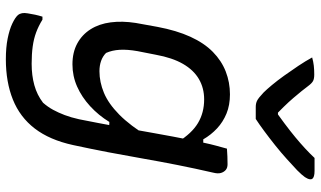

<svg xmlns="http://www.w3.org/2000/svg" viewBox="-234 -630 1069 640"><g transform="rotate(90 300.0 -310.5)"><path d="M377 -629Q367 -629 357.5 -629Q348 -629 337 -629Q325 -629 316 -633.5Q307 -638 289 -655Q279 -665 264 -683Q249 -701 232.5 -724Q216 -747 200 -771Q184 -795 172 -817Q186 -821 199.5 -822.5Q213 -824 229 -824Q243 -824 250.5 -820Q258 -816 267 -804Q281 -785 307 -754.5Q333 -724 376 -684L329 -703H388L335 -684Q397 -727 438 -761Q479 -795 507 -825H550Q561 -825 567.5 -823Q574 -821 576.5 -817.5Q579 -814 578 -809Q577 -802 571 -793Q565 -784 548 -767Q532 -752 510.5 -732.5Q489 -713 464.5 -693.5Q440 -674 417 -657Q394 -640 377 -629ZM295 -543Q331 -543 359 -531.5Q387 -520 408.5 -500Q430 -480 445 -454H472L454 -369Q425 -416 390.5 -436.5Q356 -457 312 -457Q274 -457 244 -439.5Q214 -422 193.5 -386.5Q173 -351 163 -296L151 -235Q145 -201 146.5 -175.5Q148 -150 157 -130Q168 -119 183.5 -113.5Q199 -108 218 -108Q254 -108 290 -123Q326 -138 362.5 -174Q399 -210 437 -272L415 -140L387 -141Q365 -105 334.5 -77Q304 -49 269 -33.5Q234 -18 195 -18Q155 -18 125.5 -34Q96 -50 78 -78.5Q60 -107 55 -145.5Q50 -184 57 -229L70 -301Q82 -365 103 -411Q124 -457 153.5 -486Q183 -515 219 -529Q255 -543 295 -543ZM476 -533Q489 -534 502 -534.5Q515 -535 528 -535Q540 -535 547 -529Q554 -523 557 -513Q560 -503 556 -487Q542 -426 530.5 -368Q519 -310 509 -252.5Q499 -195 488 -137.5Q477 -80 464 -20Q447 58 409 107.5Q371 157 312.5 180.5Q254 204 178 204Q139 204 109 198Q79 192 59 182.5Q39 173 31 164Q26 158 24.5 150Q23 142 25 131Q27 118 29.5 106.5Q32 95 36 82H46Q67 95 88.5 103Q110 111 135.5 114.5Q161 118 193 118Q232 118 264.5 109Q297 100 323 80Q337 64 346.5 46.5Q356 29 364 8Q372 -13 378 -40Q391 -105 402 -165.5Q413 -226 424 -288.5Q435 -351 449 -421Q453 -440 457 -459Q461 -478 466 -496.5Q471 -515 476 -533Z"/></g></svg>

Font: Rec Mono Semicasual
Style: Italic
Weight: 400
Italic angle: -10°
Version: Version 1.085; ttfautohint (v1.8.4.7-5d5b)